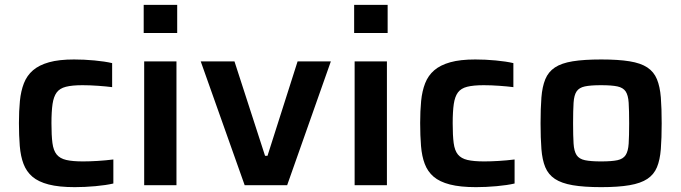

<svg xmlns="http://www.w3.org/2000/svg" viewBox="-20 -763 2804 791"><path d="M288 8Q223 8 180.5 -3Q138 -14 113.5 -35Q89 -56 77 -87.5Q65 -119 61.5 -161.5Q58 -204 58 -256Q58 -306 62 -347Q66 -388 78.5 -420Q91 -452 116 -473.5Q141 -495 182 -506.5Q223 -518 285 -518Q326 -518 369 -514Q412 -510 442 -503V-404Q419 -407 384.5 -409.5Q350 -412 320 -412Q277 -412 251.5 -405.5Q226 -399 213.5 -382Q201 -365 196.5 -334.5Q192 -304 192 -255Q192 -205 196 -174Q200 -143 213.5 -126.5Q227 -110 253 -104Q279 -98 322 -98Q349 -98 382 -100Q415 -102 447 -106V-7Q417 0 373 4Q329 8 288 8Z M572 -627V-743H710V-627ZM574 0V-510H707V0Z M988 0 807 -510H946L1072 -121H1082L1206 -510H1343L1163 0Z M1439 -627V-743H1577V-627ZM1441 0V-510H1574V0Z M1941 8Q1876 8 1833.5 -3Q1791 -14 1766.5 -35Q1742 -56 1730 -87.5Q1718 -119 1714.5 -161.5Q1711 -204 1711 -256Q1711 -306 1715 -347Q1719 -388 1731.5 -420Q1744 -452 1769 -473.5Q1794 -495 1835 -506.5Q1876 -518 1938 -518Q1979 -518 2022 -514Q2065 -510 2095 -503V-404Q2072 -407 2037.5 -409.5Q2003 -412 1973 -412Q1930 -412 1904.5 -405.5Q1879 -399 1866.5 -382Q1854 -365 1849.5 -334.5Q1845 -304 1845 -255Q1845 -205 1849 -174Q1853 -143 1866.5 -126.5Q1880 -110 1906 -104Q1932 -98 1975 -98Q2002 -98 2035 -100Q2068 -102 2100 -106V-7Q2070 0 2026 4Q1982 8 1941 8Z M2457 8Q2386 8 2339.5 0Q2293 -8 2266 -26Q2239 -44 2226.5 -74Q2214 -104 2210.5 -149Q2207 -194 2207 -255Q2207 -317 2210.5 -361.5Q2214 -406 2226.5 -436.5Q2239 -467 2266 -485Q2293 -503 2339.5 -510.5Q2386 -518 2457 -518Q2527 -518 2573.5 -510.5Q2620 -503 2647 -485Q2674 -467 2686.5 -436.5Q2699 -406 2702.5 -361.5Q2706 -317 2706 -255Q2706 -194 2702.5 -149Q2699 -104 2686.5 -74Q2674 -44 2647 -26Q2620 -8 2573.5 0Q2527 8 2457 8ZM2456 -98Q2500 -98 2523.5 -103Q2547 -108 2557.5 -124Q2568 -140 2570 -171.5Q2572 -203 2572 -255Q2572 -308 2570 -339.5Q2568 -371 2557.5 -386.5Q2547 -402 2523.5 -407Q2500 -412 2456 -412Q2413 -412 2389.5 -407Q2366 -402 2355.5 -386.5Q2345 -371 2343 -339.5Q2341 -308 2341 -255Q2341 -203 2343 -171.5Q2345 -140 2355.5 -124Q2366 -108 2390 -103Q2414 -98 2456 -98Z"/></svg>

Font: Saira SemiExpanded SemiBold
Style: Regular
Weight: 600
Width: 6
Designer: Hector Gatti with collaboration of the Omnibus-Type team
Foundry: Omnibus-Type
Version: Version 1.101